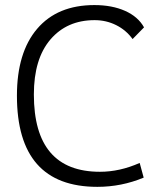

<svg xmlns="http://www.w3.org/2000/svg" viewBox="-20 -723 626 753"><path d="M361.8 9.8Q46.4 9.8 46.4 -347.7Q46.4 -517.1 125.7 -610.1Q205.1 -703.1 350.1 -703.1Q419.4 -703.1 470.5 -680.4Q521.5 -657.7 544.9 -615.7L500 -569.8Q474.6 -605 435.5 -624.5Q396.5 -644 351.1 -644Q242.7 -644 177.7 -568.1Q112.8 -492.2 112.8 -352.5Q112.8 -49.3 372.1 -49.3Q449.7 -49.3 527.8 -84L543.5 -26.4Q456.5 9.8 361.8 9.8Z"/></svg>

Font: Cascadia Code NF Light
Style: Regular
Weight: 300
Monospace: yes
Designer: Aaron Bell
Foundry: Saja Typeworks
Version: Version 2404.023; ttfautohint (v1.8.4)